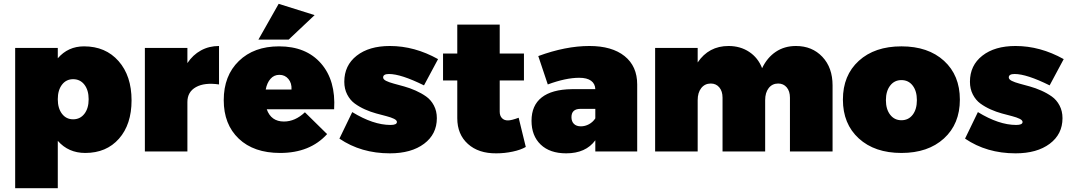

<svg xmlns="http://www.w3.org/2000/svg" viewBox="-20 -800 5656 1014"><path d="M60.1 193.8V-546.9H285.2V-492.2Q339.4 -555.2 423.8 -555.2Q537.6 -555.2 606.2 -477.3Q674.8 -399.4 674.8 -270Q674.8 -143.1 608.4 -67.6Q542 7.8 430.2 7.8Q341.3 7.8 285.2 -56.2V193.8ZM366.2 -169.9Q403.3 -169.9 425.8 -199Q448.2 -228 448.2 -275.9Q448.2 -323.7 425.8 -352.8Q403.3 -381.8 366.2 -381.8Q329.6 -381.8 307.4 -352.8Q285.2 -323.7 285.2 -275.9Q285.2 -228 307.4 -199Q329.6 -169.9 366.2 -169.9Z M745.1 0V-546.9H969.7V-466.8Q998.5 -510.3 1041.3 -533.7Q1084 -557.1 1136.7 -557.1V-354Q1060.5 -365.2 1015.1 -340.1Q969.7 -314.9 969.7 -261.2V0Z M1161.6 -271Q1161.6 -400.4 1241.5 -477.8Q1321.3 -555.2 1453.6 -555.2Q1596.7 -555.2 1675.3 -465.1Q1753.9 -375 1744.6 -223.1H1388.7Q1411.6 -158.2 1479.5 -158.2Q1538.6 -158.2 1590.3 -207L1707.5 -91.8Q1617.2 7.8 1459.5 7.8Q1320.3 7.8 1241 -67.6Q1161.6 -143.1 1161.6 -271ZM1344.7 -590.8 1451.7 -779.8 1641.6 -720.2 1504.4 -590.8ZM1383.3 -327.1H1519.5Q1521.5 -360.8 1503.2 -382.8Q1484.9 -404.8 1455.6 -404.8Q1427.2 -404.8 1408.7 -383.8Q1390.1 -362.8 1383.3 -327.1Z M1772.5 -67.9 1840.3 -208Q1951.2 -140.1 2042.5 -140.1Q2076.2 -140.1 2076.2 -155.8Q2076.2 -165 2060.8 -172.6Q2045.4 -180.2 2021 -186.5Q1996.6 -192.9 1966.8 -200.9Q1937 -209 1907.5 -222.2Q1877.9 -235.4 1853.5 -253.2Q1829.1 -271 1813.7 -300.8Q1798.3 -330.6 1798.3 -368.2Q1798.3 -454.6 1863.8 -505.9Q1929.2 -557.1 2039.1 -557.1Q2169.4 -557.1 2293.5 -487.8L2219.2 -349.1Q2097.7 -409.2 2034.2 -409.2Q2003.4 -409.2 2003.4 -391.1Q2003.4 -380.9 2019 -373Q2034.7 -365.2 2059.8 -358.4Q2085 -351.6 2115 -343.3Q2145 -335 2175.3 -321.5Q2205.6 -308.1 2230.7 -290.3Q2255.9 -272.5 2271.5 -242.9Q2287.1 -213.4 2287.1 -175.8Q2287.1 -91.3 2219.7 -40.8Q2152.3 9.8 2039.1 9.8Q1886.7 9.8 1772.5 -67.9Z M2319.8 -375V-517.1H2395V-669.9H2619.1V-517.1H2747.1V-375H2619.1V-210Q2619.1 -188.5 2631.1 -176Q2643.1 -163.6 2663.1 -164.1Q2681.2 -164.1 2719.2 -178.2L2756.8 -23.9Q2730 -8.3 2687.5 0.7Q2645 9.8 2601.1 9.8Q2507.3 10.7 2451.2 -39.8Q2395 -90.3 2395 -175.8V-375Z M2787.1 -162.1Q2787.1 -243.2 2840.8 -285.4Q2894.5 -327.6 2999 -329.1H3124Q3123 -357.9 3101.6 -373.5Q3080.1 -389.2 3039.1 -389.2Q2968.3 -389.2 2873 -354L2822.8 -503.9Q2967.3 -557.1 3092.8 -557.1Q3211.9 -557.1 3278.6 -503.7Q3345.2 -450.2 3345.2 -354V0H3124V-59.1Q3073.7 9.8 2970.2 9.8Q2883.8 9.8 2835.4 -36.6Q2787.1 -83 2787.1 -162.1ZM2998 -181.2Q2998 -158.7 3011 -145.8Q3023.9 -132.8 3047.9 -132.8Q3069.8 -132.8 3090.3 -143.8Q3110.8 -154.8 3124 -174.8V-225.1H3045.9Q2998 -225.1 2998 -181.2Z M3439.9 0V-546.9H3664.6V-470.2Q3723.1 -557.1 3827.6 -557.1Q3889.6 -557.1 3936.5 -526.1Q3983.4 -495.1 4004.9 -439.9Q4031.7 -496.1 4077.4 -526.6Q4123 -557.1 4183.6 -557.1Q4269 -557.1 4323 -500Q4377 -442.9 4377 -349.1V0H4151.9V-284.2Q4151.9 -318.4 4134.8 -338.6Q4117.7 -358.9 4089.8 -358.9Q4058.6 -358.9 4039.8 -335Q4021 -311 4021 -271V0H3795.9V-284.2Q3795.9 -318.4 3778.8 -338.6Q3761.7 -358.9 3733.9 -358.9Q3702.6 -358.9 3683.6 -335Q3664.6 -311 3664.6 -271V0Z M4740.7 7.8Q4599.6 7.8 4515.6 -68.8Q4431.6 -145.5 4431.6 -273.9Q4431.6 -402.3 4515.6 -478.8Q4599.6 -555.2 4740.7 -555.2Q4881.8 -555.2 4965.6 -478.8Q5049.3 -402.3 5049.3 -273.9Q5049.3 -145.5 4965.3 -68.8Q4881.3 7.8 4740.7 7.8ZM4681.2 -347.9Q4658.7 -318.8 4658.7 -271Q4658.7 -223.1 4681.2 -194.1Q4703.6 -165 4740.7 -165Q4777.8 -165 4800 -193.8Q4822.3 -222.7 4822.3 -271Q4822.3 -319.3 4800 -348.1Q4777.8 -377 4740.7 -377Q4703.6 -377 4681.2 -347.9Z M5076.7 -67.9 5144.5 -208Q5255.4 -140.1 5346.7 -140.1Q5380.4 -140.1 5380.4 -155.8Q5380.4 -165 5365 -172.6Q5349.6 -180.2 5325.2 -186.5Q5300.8 -192.9 5271 -200.9Q5241.2 -209 5211.7 -222.2Q5182.1 -235.4 5157.7 -253.2Q5133.3 -271 5117.9 -300.8Q5102.5 -330.6 5102.5 -368.2Q5102.5 -454.6 5168 -505.9Q5233.4 -557.1 5343.3 -557.1Q5473.6 -557.1 5597.7 -487.8L5523.4 -349.1Q5401.9 -409.2 5338.4 -409.2Q5307.6 -409.2 5307.6 -391.1Q5307.6 -380.9 5323.2 -373Q5338.9 -365.2 5364 -358.4Q5389.2 -351.6 5419.2 -343.3Q5449.2 -335 5479.5 -321.5Q5509.8 -308.1 5534.9 -290.3Q5560.1 -272.5 5575.7 -242.9Q5591.3 -213.4 5591.3 -175.8Q5591.3 -91.3 5523.9 -40.8Q5456.5 9.8 5343.3 9.8Q5190.9 9.8 5076.7 -67.9Z"/></svg>

Font: Trueno Black
Style: Regular
Weight: 900
Designer: Julieta Ulanovsky
Foundry: Julieta Ulanovsky
Version: Version 3.001b | FøM Fix